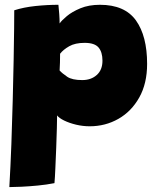

<svg xmlns="http://www.w3.org/2000/svg" viewBox="-20 -554 654 802"><path d="M19 227.5Q24 141.5 27.5 48Q31 -45.5 33.2 -135.8Q35.5 -226 37 -303.2Q38.5 -380.5 39 -435Q39.5 -489.5 39.5 -511Q78 -523.5 127.5 -528.8Q177 -534 224 -534Q226 -515.5 227.5 -494.8Q229 -474 229 -456Q237 -468 259 -486.5Q281 -505 316 -519.5Q351 -534 397.5 -534Q501 -534 547.8 -468.8Q594.5 -403.5 594.5 -287Q594.5 -205.5 561.8 -147Q529 -88.5 474.5 -57.5Q420 -26.5 354.5 -26.5Q326 -26.5 297.8 -33.2Q269.5 -40 248 -50.5Q226.5 -61 218.5 -72Q218.5 -55.5 217.5 -18.2Q216.5 19 214.8 64Q213 109 211.2 149Q209.5 189 207.5 211Q174.5 217.5 138.2 221Q102 224.5 70.2 226Q38.5 227.5 19 227.5ZM323.5 -219.5Q360.5 -219.5 384.2 -240.8Q408 -262 408 -300.5Q408 -336.5 391.5 -355.8Q375 -375 333.5 -375Q294 -375 269 -360.8Q244 -346.5 231 -329.5Q231 -317 230.5 -293.2Q230 -269.5 229 -259.5Q240.5 -247 261 -233.2Q281.5 -219.5 323.5 -219.5Z"/></svg>

Font: Grandstander Black
Style: Regular
Weight: 900
Designer: Tyler Finck
Foundry: Etcetera Type Co
Version: Version 1.200; ttfautohint (v1.8.3)